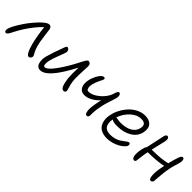

<svg xmlns="http://www.w3.org/2000/svg" viewBox="180 -1479 2453 2453"><g transform="rotate(45 1406.0 -252.5)"><path d="M21 -7.8Q5.4 -7.8 -0.2 -22.9Q-5.9 -38.1 -1 -58.1Q9.3 -111.3 102.1 -250Q137.2 -301.3 179.2 -349.9Q221.2 -398.4 248 -422.9Q278.3 -450.7 300.3 -464.4Q322.3 -478 341.8 -478Q378.9 -478 386.2 -424.8Q386.7 -421.9 395.8 -347.7Q404.8 -273.4 412.1 -236.8Q431.2 -136.2 465.8 -78.1Q467.3 -75.2 470.5 -69.6Q473.6 -64 474.6 -62.3Q475.6 -60.5 477.8 -55.7Q480 -50.8 480 -49.3Q480 -47.9 481.2 -43Q482.4 -38.1 481 -36.1Q478.5 -20 467.8 -9Q457 2 442.9 2Q401.4 2 360.8 -149.9Q348.6 -195.3 335 -273.7Q321.3 -352.1 316.9 -407.2Q260.3 -356 197.3 -270.8Q134.3 -185.5 84 -87.9Q80.6 -81.5 74.5 -69.6Q68.4 -57.6 65.4 -52Q62.5 -46.4 57.4 -37.6Q52.2 -28.8 48.6 -24.9Q44.9 -21 40.3 -16.1Q35.6 -11.2 31 -9.5Q26.4 -7.8 21 -7.8Z M669.9 20Q640.1 20 621.1 2.9Q602.1 -14.2 595.7 -41.3Q589.4 -68.4 590.1 -97.7Q590.8 -127 598.1 -155.8Q608.9 -196.8 631.6 -265.4Q654.3 -334 667 -363.8Q669.9 -371.1 673.6 -382.1Q677.2 -393.1 679.4 -398.7Q681.6 -404.3 684.6 -411.6Q687.5 -418.9 689.7 -422.9Q691.9 -426.8 694.8 -430.4Q697.8 -434.1 700.9 -435.5Q704.1 -437 708 -437Q724.6 -437 736.6 -419.4Q748.5 -401.9 744.1 -377.9Q741.7 -365.2 710.4 -284.4Q679.2 -203.6 669.9 -167Q656.2 -119.6 658.4 -84.2Q660.6 -48.8 683.1 -48.8Q716.3 -48.8 770.5 -112.8Q824.7 -176.8 895 -295.9Q913.6 -327.6 932.6 -363.8Q951.7 -399.9 962.9 -422.1Q974.1 -444.3 985.6 -464.6Q997.1 -484.9 1006.3 -493.9Q1015.6 -502.9 1024.9 -502.9Q1043.5 -502.9 1055.9 -488.5Q1068.4 -474.1 1067.9 -448.2Q1067.4 -432.1 1064.9 -383.3Q1062.5 -334.5 1061.3 -292.2Q1060.1 -250 1061 -215.8Q1064 -166.5 1074.2 -124.5Q1084.5 -82.5 1091.8 -60.8Q1099.1 -39.1 1097.2 -29.8Q1095.2 -19 1086.4 -12Q1077.6 -4.9 1066.9 -4.9Q1036.6 -4.9 1020.5 -43.7Q1004.4 -82.5 994.1 -160.2Q987.8 -233.4 993.2 -353Q956.1 -280.8 913.1 -210Q772.5 20 669.9 20Z M1292 -154.8Q1242.2 -154.8 1215.3 -188.2Q1188.5 -221.7 1189.9 -274.9Q1190.4 -320.3 1209.2 -372.8Q1228 -425.3 1255.9 -461.2Q1283.7 -497.1 1308.1 -497.1Q1318.8 -497.1 1323.5 -492.2Q1328.1 -487.3 1328.1 -475.1Q1327.6 -467.3 1311.5 -436.5Q1295.4 -405.8 1279.1 -363.5Q1262.7 -321.3 1261.7 -285.2Q1261.7 -253.9 1270.5 -239Q1279.3 -224.1 1300.8 -224.1Q1345.7 -224.1 1396.5 -254.6Q1447.3 -285.2 1485.8 -330.1Q1524.4 -375 1541 -419.9Q1541.5 -421.4 1542.5 -424.6Q1543.5 -427.7 1543.9 -429.2Q1554.7 -464.8 1563.2 -480Q1571.8 -495.1 1585.9 -495.1Q1600.6 -495.1 1608.9 -475.6Q1617.2 -456.1 1611.8 -428.2Q1607.9 -408.2 1582.8 -331.8Q1557.6 -255.4 1551.8 -224.1Q1531.2 -126.5 1529.8 -82Q1528.8 -66.4 1529.5 -42.7Q1530.3 -19 1528.8 -17.1Q1523.4 9.8 1502 9.8Q1483.4 9.8 1475.3 -5.6Q1467.3 -21 1463.9 -49.8Q1458 -103.5 1483.9 -224.1Q1486.8 -241.2 1492.7 -262.2Q1447.3 -212.4 1394.8 -183.6Q1342.3 -154.8 1292 -154.8Z M1887.7 33.2Q1830.1 33.2 1789.1 14.6Q1748 -3.9 1727.5 -36.9Q1707 -69.8 1700.9 -114.5Q1694.8 -159.2 1707 -211.9Q1717.8 -267.6 1747.3 -322.3Q1776.9 -377 1818.1 -421.4Q1859.4 -465.8 1914.6 -493.4Q1969.7 -521 2026.9 -521Q2105.5 -521 2142.6 -478.5Q2179.7 -436 2164.1 -356.9Q2147 -270 2065.2 -220.5Q1983.4 -170.9 1867.7 -170.9Q1793.5 -170.9 1770 -192.9Q1762.2 -159.7 1765.1 -130.1Q1768.1 -100.6 1779.8 -78.6Q1791.5 -56.6 1818.1 -43.7Q1844.7 -30.8 1883.8 -30.8Q1925.3 -30.8 1961.9 -41.3Q1998.5 -51.8 2022.7 -66.9Q2046.9 -82 2066.2 -96.9Q2085.4 -111.8 2100.6 -122.3Q2115.7 -132.8 2126 -132.8Q2138.2 -132.8 2143.8 -123.3Q2149.4 -113.8 2146 -96.2Q2141.6 -77.6 2117.4 -54.9Q2093.3 -32.2 2058.1 -12.7Q2022.9 6.8 1976.8 20Q1930.7 33.2 1887.7 33.2ZM1790 -242.2Q1795.4 -242.2 1821.3 -237.5Q1847.2 -232.9 1871.1 -232.9Q1967.3 -232.9 2026.9 -268.6Q2086.4 -304.2 2099.1 -368.2Q2107.9 -411.6 2089.8 -433.8Q2071.8 -456.1 2022.9 -456.1Q1948.2 -456.1 1880.9 -394.3Q1813.5 -332.5 1782.7 -242.2Z M2332 -14.2Q2301.3 -14.2 2293.2 -59.8Q2285.2 -105.5 2300.8 -182.1Q2310.5 -231.4 2327.6 -251Q2360.4 -398.9 2379.9 -493.2Q2383.3 -514.2 2392.3 -526.1Q2401.4 -538.1 2412.6 -538.1Q2430.2 -538.1 2438.5 -520Q2446.8 -502 2439.9 -466.8Q2431.6 -423.8 2394 -272H2416Q2562 -272 2667 -297.9Q2687.5 -385.7 2706.1 -435.1Q2723.6 -484.9 2743.7 -484.9Q2762.2 -484.9 2768.8 -464.8Q2775.4 -444.8 2769 -415Q2765.1 -396 2749.8 -346.9Q2734.4 -297.9 2729 -269Q2717.3 -210.9 2710.9 -152.8Q2704.6 -94.7 2702.4 -56.2Q2700.2 -17.6 2698.7 -9.8Q2695.8 3.9 2686.3 12Q2676.8 20 2665 20Q2636.2 20 2631.8 -46.4Q2627.4 -112.8 2646 -199.2Q2647.5 -205.1 2649.9 -217.5Q2652.3 -230 2653.8 -236.8Q2550.3 -213.9 2380.9 -211.9Q2373.5 -174.8 2368.2 -136.7Q2362.8 -98.6 2359.9 -71.5Q2356.9 -44.4 2356 -38.1Q2353.5 -27.3 2347.2 -20.8Q2340.8 -14.2 2332 -14.2Z"/></g></svg>

Font: Shantell Sans Irregular
Style: Italic
Weight: 300
Italic angle: -11.31°
Designer: Stephen Nixon, Anya Danilova, Shantell Martin
Foundry: Arrow Type
Version: Version 1.006;[9816181b4]